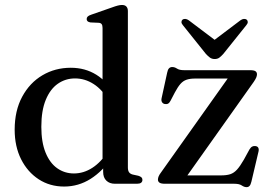

<svg xmlns="http://www.w3.org/2000/svg" viewBox="-20 -758 1112 792"><path d="M405.5 -81 403 -84.5V-642.5Q403 -653.5 399.2 -658.5Q395.5 -663.5 387 -664L353 -665.5Q344.5 -667 341 -670.5Q337.5 -674 337.5 -679.5Q337.5 -685.5 341.8 -689.8Q346 -694 356.5 -697.5L441 -727Q456 -732.5 465.8 -735Q475.5 -737.5 483 -737.5Q495.5 -737.5 501.5 -730.8Q507.5 -724 507.5 -712.5V-67.5Q507.5 -54 512.5 -47.2Q517.5 -40.5 527.5 -38L550.5 -33Q559 -30.5 563.2 -26.5Q567.5 -22.5 567.5 -16Q567.5 -8.5 562 -4.2Q556.5 0 545 0H454Q432 0 418.8 -12.8Q405.5 -25.5 405.5 -49ZM40.5 -223Q40.5 -301.5 71.5 -359Q102.5 -416.5 155 -447.5Q207.5 -478.5 272 -478.5Q331 -478.5 377.2 -449.8Q423.5 -421 451.5 -367.5L427.5 -343.5Q402.5 -388 366.5 -411.2Q330.5 -434.5 289.5 -434.5Q250 -434.5 218.5 -412.5Q187 -390.5 168.8 -346.2Q150.5 -302 150.5 -235Q150.5 -171.5 168 -128.5Q185.5 -85.5 216 -64Q246.5 -42.5 285 -42.5Q325 -42.5 361 -65.8Q397 -89 426.5 -135L442.5 -109.5Q404 -52 353.8 -20.2Q303.5 11.5 244.5 11.5Q185.5 11.5 139.5 -18.5Q93.5 -48.5 67 -101.2Q40.5 -154 40.5 -223ZM1026.5 -420 739.5 -15.5 721 -34.5H891Q915 -34.5 930 -39.5Q945 -44.5 957.8 -58.5Q970.5 -72.5 986 -99.5L1009 -141.5Q1014.5 -150.5 1020.5 -153.5Q1026.5 -156.5 1033.5 -155.5Q1042 -154.5 1045.2 -148.8Q1048.5 -143 1046.5 -133.5L1017 -8.5Q1014 4 1009.2 9Q1004.5 14 997 14Q987.5 14 977.2 7Q967 0 946.5 0H660.5Q644.5 0 638 -4.5Q631.5 -9 631.5 -17Q631.5 -23.5 634.5 -30.8Q637.5 -38 645.5 -48.5L930.5 -450L947 -434H784.5Q764 -434 749.8 -429.2Q735.5 -424.5 724.5 -412Q713.5 -399.5 701.5 -377L683.5 -342.5Q679 -333.5 673.2 -330.5Q667.5 -327.5 659.5 -329Q652 -330.5 648.2 -336.8Q644.5 -343 646.5 -352.5L669.5 -458Q672 -471 677.2 -476.2Q682.5 -481.5 690.5 -481.5Q700.5 -481.5 710.2 -475Q720 -468.5 739.5 -468.5H1011.5Q1027.5 -468.5 1033.8 -464.2Q1040 -460 1040 -451.5Q1040 -445.5 1037 -438.2Q1034 -431 1026.5 -420ZM885.5 -578.5 759 -674Q751.5 -679.5 744.5 -680Q737.5 -680.5 732.5 -676.5Q728.5 -673 728.5 -667Q728.5 -661 734.5 -654L829 -536Q838 -526 846.2 -520.2Q854.5 -514.5 865.5 -514.5Q877 -514.5 884.8 -520.2Q892.5 -526 901.5 -536L996 -654Q1002 -661 1002 -667Q1002 -673 998 -676.5Q993 -680.5 986 -680Q979 -679.5 971.5 -674L845 -578.5Z"/></svg>

Font: Fraunces 20pt
Style: Regular
Weight: 400
Version: Version 1.000;[b76b70a41]